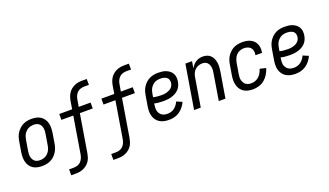

<svg xmlns="http://www.w3.org/2000/svg" viewBox="-83 -1331 3665 2141"><g transform="rotate(-20 1750.0 -260.0)"><path d="M203 8Q174 8 146.5 2Q119 -4 96.5 -19Q74 -34 59 -56.5Q44 -79 37.5 -106Q31 -133 31 -161.5Q31 -190 36 -219L56 -339Q60 -364 68 -389Q76 -414 91 -436.5Q106 -459 126 -477.5Q146 -496 170 -507.5Q194 -519 219.5 -523.5Q245 -528 270 -528Q299 -528 326.5 -522Q354 -516 376.5 -501Q399 -486 414.5 -463.5Q430 -441 436.5 -414Q443 -387 442.5 -358.5Q442 -330 438 -301L418 -181Q414 -156 405.5 -131Q397 -106 382.5 -83.5Q368 -61 348 -42.5Q328 -24 304 -12.5Q280 -1 254 3.5Q228 8 203 8ZM204 -62Q220 -62 237 -65.5Q254 -69 269.5 -77.5Q285 -86 297.5 -99Q310 -112 319 -127.5Q328 -143 333 -159.5Q338 -176 340 -192L360 -312Q363 -330 364 -347.5Q365 -365 362.5 -381.5Q360 -398 352.5 -413Q345 -428 332.5 -438.5Q320 -449 304 -453.5Q288 -458 270 -458Q254 -458 236.5 -454.5Q219 -451 204 -442.5Q189 -434 176 -421Q163 -408 154 -392.5Q145 -377 140.5 -360.5Q136 -344 133 -328L113 -208Q110 -190 109 -172.5Q108 -155 111 -138.5Q114 -122 121.5 -107Q129 -92 141 -81.5Q153 -71 169.5 -66.5Q186 -62 204 -62Z M472 215V145H529Q550 145 572 138Q594 131 610.5 114.5Q627 98 636 77Q645 56 649 35L721 -403H580V-473H733L748 -566Q752 -589 759.5 -611.5Q767 -634 780 -654.5Q793 -675 812.5 -691Q832 -707 854 -717Q876 -727 899 -731Q922 -735 944 -735H1001L1002 -665H945Q924 -665 901.5 -658Q879 -651 862.5 -634.5Q846 -618 837 -597Q828 -576 825 -555L811 -473H952V-403H799L725 46Q721 69 714 91.5Q707 114 693.5 134.5Q680 155 661 171Q642 187 619.5 197Q597 207 574 211Q551 215 529 215Z M972 215V145H1029Q1050 145 1072 138Q1094 131 1110.5 114.5Q1127 98 1136 77Q1145 56 1149 35L1221 -403H1080V-473H1233L1248 -566Q1252 -589 1259.5 -611.5Q1267 -634 1280 -654.5Q1293 -675 1312.5 -691Q1332 -707 1354 -717Q1376 -727 1399 -731Q1422 -735 1444 -735H1501L1502 -665H1445Q1424 -665 1401.5 -658Q1379 -651 1362.5 -634.5Q1346 -618 1337 -597Q1328 -576 1325 -555L1311 -473H1452V-403H1299L1225 46Q1221 69 1214 91.5Q1207 114 1193.5 134.5Q1180 155 1161 171Q1142 187 1119.5 197Q1097 207 1074 211Q1051 215 1029 215Z M1710 8Q1681 8 1652.5 2Q1624 -4 1601 -18Q1578 -32 1561.5 -54.5Q1545 -77 1537.5 -104Q1530 -131 1530.5 -160.5Q1531 -190 1536 -219L1556 -339Q1560 -364 1568 -389Q1576 -414 1591 -436.5Q1606 -459 1626 -477.5Q1646 -496 1670.5 -507.5Q1695 -519 1720 -523.5Q1745 -528 1770 -528Q1795 -528 1819.5 -525Q1844 -522 1866 -513Q1888 -504 1906 -489.5Q1924 -475 1935.5 -454.5Q1947 -434 1949 -409.5Q1951 -385 1947 -360Q1943 -336 1933 -313Q1923 -290 1905.5 -272Q1888 -254 1865.5 -241.5Q1843 -229 1819 -222Q1795 -215 1771 -212.5Q1747 -210 1724 -210Q1696 -210 1668.5 -212.5Q1641 -215 1615 -221L1613 -208Q1610 -190 1609.5 -171.5Q1609 -153 1612.5 -136Q1616 -119 1626 -104.5Q1636 -90 1649.5 -80Q1663 -70 1680.5 -66Q1698 -62 1717 -62Q1737 -62 1758.5 -68Q1780 -74 1798 -87.5Q1816 -101 1830 -119.5Q1844 -138 1852 -158L1918 -130Q1905 -100 1883.5 -73Q1862 -46 1834 -27Q1806 -8 1774 0Q1742 8 1710 8ZM1724 -280Q1739 -280 1754.5 -281.5Q1770 -283 1785 -287Q1800 -291 1814.5 -298Q1829 -305 1841.5 -316Q1854 -327 1861 -341.5Q1868 -356 1870 -371Q1873 -391 1867 -410Q1861 -429 1845.5 -439.5Q1830 -450 1810.5 -454Q1791 -458 1771 -458Q1754 -458 1736.5 -454.5Q1719 -451 1704 -442.5Q1689 -434 1676 -421Q1663 -408 1654 -392.5Q1645 -377 1640.5 -360.5Q1636 -344 1633 -328L1627 -291Q1650 -285 1674.5 -282.5Q1699 -280 1724 -280Z M2008 0 2094 -520H2173L2159 -438Q2170 -458 2184.5 -475Q2199 -492 2218 -504.5Q2237 -517 2258.5 -522.5Q2280 -528 2301 -528Q2327 -528 2351.5 -520Q2376 -512 2393.5 -494.5Q2411 -477 2420.5 -454Q2430 -431 2434 -405.5Q2438 -380 2436 -353.5Q2434 -327 2430 -301L2380 0H2301L2352 -312Q2355 -329 2356.5 -346Q2358 -363 2355.5 -379.5Q2353 -396 2346.5 -411Q2340 -426 2329 -437Q2318 -448 2302.5 -453Q2287 -458 2270 -458Q2247 -458 2223.5 -449.5Q2200 -441 2182.5 -423.5Q2165 -406 2155.5 -383Q2146 -360 2143 -337L2087 0Z M2707 8Q2677 8 2649 2Q2621 -4 2598.5 -18.5Q2576 -33 2560.5 -55.5Q2545 -78 2538 -105Q2531 -132 2531 -161Q2531 -190 2536 -219L2556 -339Q2560 -364 2568 -389Q2576 -414 2591 -436.5Q2606 -459 2626 -477.5Q2646 -496 2670 -507.5Q2694 -519 2719.5 -523.5Q2745 -528 2770 -528Q2795 -528 2819.5 -524Q2844 -520 2865 -510Q2886 -500 2903 -483.5Q2920 -467 2929.5 -445.5Q2939 -424 2941.5 -399Q2944 -374 2939 -349L2938 -340H2860L2861 -346Q2865 -369 2861 -391Q2857 -413 2843 -428.5Q2829 -444 2808 -451Q2787 -458 2764 -458Q2740 -458 2715 -448.5Q2690 -439 2672.5 -419.5Q2655 -400 2646 -376Q2637 -352 2633 -328L2613 -208Q2610 -190 2609 -172Q2608 -154 2612 -137Q2616 -120 2625 -105Q2634 -90 2647 -80Q2660 -70 2677.5 -66Q2695 -62 2713 -62Q2736 -62 2760 -71Q2784 -80 2802.5 -97.5Q2821 -115 2833 -137.5Q2845 -160 2852 -183L2924 -165Q2913 -130 2893.5 -97Q2874 -64 2844.5 -39Q2815 -14 2778.5 -3Q2742 8 2707 8Z M3210 8Q3181 8 3152.5 2Q3124 -4 3101 -18Q3078 -32 3061.5 -54.5Q3045 -77 3037.5 -104Q3030 -131 3030.5 -160.5Q3031 -190 3036 -219L3056 -339Q3060 -364 3068 -389Q3076 -414 3091 -436.5Q3106 -459 3126 -477.5Q3146 -496 3170.5 -507.5Q3195 -519 3220 -523.5Q3245 -528 3270 -528Q3295 -528 3319.5 -525Q3344 -522 3366 -513Q3388 -504 3406 -489.5Q3424 -475 3435.5 -454.5Q3447 -434 3449 -409.5Q3451 -385 3447 -360Q3443 -336 3433 -313Q3423 -290 3405.5 -272Q3388 -254 3365.5 -241.5Q3343 -229 3319 -222Q3295 -215 3271 -212.5Q3247 -210 3224 -210Q3196 -210 3168.5 -212.5Q3141 -215 3115 -221L3113 -208Q3110 -190 3109.5 -171.5Q3109 -153 3112.5 -136Q3116 -119 3126 -104.5Q3136 -90 3149.5 -80Q3163 -70 3180.5 -66Q3198 -62 3217 -62Q3237 -62 3258.5 -68Q3280 -74 3298 -87.5Q3316 -101 3330 -119.5Q3344 -138 3352 -158L3418 -130Q3405 -100 3383.5 -73Q3362 -46 3334 -27Q3306 -8 3274 0Q3242 8 3210 8ZM3224 -280Q3239 -280 3254.5 -281.5Q3270 -283 3285 -287Q3300 -291 3314.5 -298Q3329 -305 3341.5 -316Q3354 -327 3361 -341.5Q3368 -356 3370 -371Q3373 -391 3367 -410Q3361 -429 3345.5 -439.5Q3330 -450 3310.5 -454Q3291 -458 3271 -458Q3254 -458 3236.5 -454.5Q3219 -451 3204 -442.5Q3189 -434 3176 -421Q3163 -408 3154 -392.5Q3145 -377 3140.5 -360.5Q3136 -344 3133 -328L3127 -291Q3150 -285 3174.5 -282.5Q3199 -280 3224 -280Z"/></g></svg>

Font: Iosevka Term Curly
Style: Italic
Weight: 400
Italic angle: -9°
Designer: Belleve Invis
Foundry: Belleve Invis
Version: Version 32.3.0